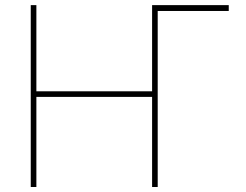

<svg xmlns="http://www.w3.org/2000/svg" viewBox="-20 -748 986 768"><path d="M895 -727.5V-704.1H590.3V-727.5ZM103 0V-727.5H125.5V-382.8H588.4V-727.5H610.8V0H588.4V-360.4H125.5V0Z"/></svg>

Font: Inter 20pt Thin
Style: Regular
Weight: 250
Version: Version 4.001;git-66647c0bb